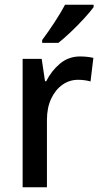

<svg xmlns="http://www.w3.org/2000/svg" viewBox="-20 -786 424 806"><path d="M316 -549Q346 -549 372 -543L360 -444Q336 -451 307 -451Q272 -451 242.5 -430.5Q213 -410 195 -372Q177 -334 177 -282V0H75V-539H155L169 -445H174Q196 -489 232 -519Q268 -549 316 -549ZM373 -756Q359 -737 333 -708.5Q307 -680 277.5 -652Q248 -624 225 -606H157V-618Q181 -650 208 -691Q235 -732 253 -766H373Z"/></svg>

Font: Noto Sans Georgian SemiCondensed Medium
Style: Regular
Weight: 500
Width: 4
Designer: Monotype Design Team, Akaki Razmadze
Foundry: Google LLC
Version: Version 2.005; ttfautohint (v1.8.4.7-5d5b)